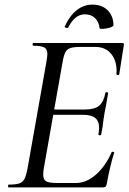

<svg xmlns="http://www.w3.org/2000/svg" viewBox="-20 -811 559 831"><path d="M17 -12Q48 -12 63 -17Q78 -22 85.5 -36Q93 -50 99 -81L181 -544Q185 -570 185 -576Q185 -598 172 -605.5Q159 -613 124 -613Q121 -613 121 -619Q121 -625 124 -625H510Q518 -625 516 -616L496 -489Q496 -486 491 -486Q489 -486 486.5 -487.5Q484 -489 484 -490Q488 -543 463 -575.5Q438 -608 392 -608H330Q299 -608 284.5 -603Q270 -598 263 -585Q256 -572 251 -543L170 -85Q167 -67 167 -55Q167 -34 179.5 -26.5Q192 -19 226 -19H309Q354 -19 395.5 -55.5Q437 -92 463 -152Q464 -155 469.5 -154Q475 -153 474 -150Q456 -92 442 -15Q440 -6 437 -3Q434 0 426 0H17Q15 0 15 -6Q15 -12 17 -12ZM406 -230Q409 -245 409 -257Q409 -287 392 -300.5Q375 -314 340 -314H178L182 -337H347Q389 -337 409 -353.5Q429 -370 436 -409Q436 -412 442 -412Q444 -412 446.5 -410.5Q449 -409 448 -407Q445 -389 442.5 -376.5Q440 -364 439 -355L433 -325L428 -294Q425 -263 418 -229Q417 -225 411 -225.5Q405 -226 406 -230ZM347 -749Q304 -749 276 -693Q275 -690 270 -690Q266 -690 262.5 -692Q259 -694 260 -696Q281 -742 311.5 -766.5Q342 -791 380 -791Q422 -791 446.5 -766Q471 -741 471 -702Q471 -696 454 -691Q437 -686 422 -686Q411 -686 411 -689Q408 -717 391 -733Q374 -749 347 -749Z"/></svg>

Font: Cormorant Infant Medium
Style: Italic
Weight: 500
Italic angle: -10°
Designer: Christian Thalmann (Catharsis Fonts)
Foundry: Catharsis Fonts
Version: Version 4.000